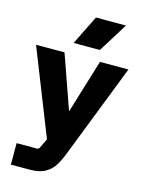

<svg xmlns="http://www.w3.org/2000/svg" viewBox="-139 -809 813 1088"><g transform="rotate(15 268.0 -265.0)"><path d="M35 200V74H153Q158 74 162.5 71.5Q167 69 169 64L259 -123L372 -493H539L319 71Q308 100 289.5 130Q271 160 237 180Q203 200 144 200ZM217 63 -3 -493H164L306 -90ZM200 -558 285 -730H461L354 -558Z"/></g></svg>

Font: SUSE Thin ExtraBold
Style: Regular
Weight: 800
Version: Version 1.000